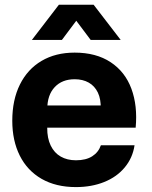

<svg xmlns="http://www.w3.org/2000/svg" viewBox="-20 -763 628 793"><path d="M30.7 -264.3Q30.7 -350.3 62.2 -413.8Q93.7 -477.3 151.7 -511.5Q209.7 -545.7 288.3 -545.7Q377 -545.7 436.8 -506.2Q496.7 -466.7 522.7 -396.5Q548.7 -326.3 540.3 -235.7H175Q174.7 -192 189.5 -161.7Q204.3 -131.3 231 -116.2Q257.7 -101 293.7 -101Q335 -101 360.8 -117.5Q386.7 -134 396.7 -163H535.7Q528 -111 495.3 -71.7Q462.7 -32.3 410.5 -11.3Q358.3 9.7 293.7 9.7Q211 9.7 151.8 -24.3Q92.7 -58.3 61.7 -120.2Q30.7 -182 30.7 -264.3ZM162.3 -327.3H409.7L396 -313Q397.3 -353.3 384.2 -380.7Q371 -408 346.5 -421.8Q322 -435.7 288.3 -435.7Q236.3 -435.7 205.8 -403Q175.3 -370.3 175.3 -313ZM223.2 -743.4H366.7L478.5 -598.1H354.5L295 -677.3L235.7 -598.1H111.7Z"/></svg>

Font: Mona Sans VF XLt
Style: Regular
Weight: 200
Designer: Deni Anggara
Foundry: GitHub
Version: Version 2.000;Glyphs 3.2.3 (3260)